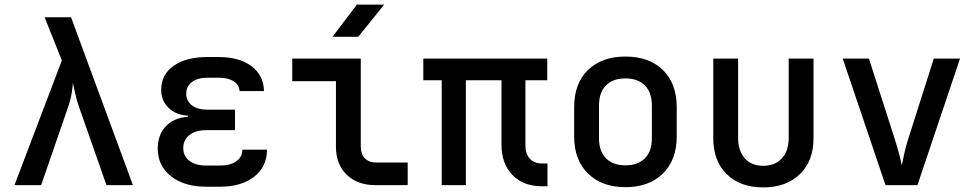

<svg xmlns="http://www.w3.org/2000/svg" viewBox="-20 -805 4240 835"><path d="M43 0 249 -542 174 -730H289L558 0H443L324 -339Q313 -370 307 -398.5Q301 -427 297 -444Q296 -427 291.5 -398.5Q287 -370 276 -339L159 0Z M937 7H878Q781 7 723.5 -38.5Q666 -84 666 -159Q666 -218 701 -255.5Q736 -293 797 -297V-302Q745 -305 713 -336Q681 -367 681 -414Q681 -481 735.5 -519Q790 -557 882 -557H931Q1021 -557 1074 -517Q1127 -477 1128 -409H1022Q1020 -436 996 -451.5Q972 -467 931 -467H882Q840 -467 815 -448.5Q790 -430 790 -398Q790 -366 814.5 -347Q839 -328 882 -328H1002V-239H878Q831 -239 804 -218Q777 -197 777 -161Q777 -126 804 -105.5Q831 -85 878 -85H937Q981 -85 1007.5 -103.5Q1034 -122 1034 -154H1141Q1141 -80 1085.5 -36.5Q1030 7 937 7Z M1611 0Q1534 0 1487.5 -45.5Q1441 -91 1441 -167V-452H1251V-550H1549V-167Q1549 -135 1567 -116.5Q1585 -98 1616 -98H1753V0ZM1426 -645 1532 -785H1651L1538 -645Z M2336 5Q2256 5 2208.5 -44Q2161 -93 2161 -176V-456H2006V0H1901V-456H1821V-550H2360V-456H2265V-173Q2265 -135 2284.5 -114.5Q2304 -94 2337 -94H2361V5Z M2700 9Q2598 9 2537.5 -50Q2477 -109 2477 -211V-339Q2477 -442 2537 -500.5Q2597 -559 2700 -559Q2803 -559 2863 -500.5Q2923 -442 2923 -339V-211Q2923 -109 2862.5 -50Q2802 9 2700 9ZM2700 -86Q2754 -86 2784.5 -116.5Q2815 -147 2815 -204V-346Q2815 -403 2784.5 -433.5Q2754 -464 2700 -464Q2646 -464 2615.5 -433.5Q2585 -403 2585 -346V-204Q2585 -147 2615.5 -116.5Q2646 -86 2700 -86Z M3299 10Q3199 10 3140.5 -47.5Q3082 -105 3082 -204V-550H3190V-205Q3190 -149 3219 -116.5Q3248 -84 3299 -84Q3351 -84 3380.5 -116.5Q3410 -149 3410 -205V-550H3518V-204Q3518 -105 3458.5 -47.5Q3399 10 3299 10Z M3831 0 3645 -550H3759L3872 -198Q3882 -167 3890 -136.5Q3898 -106 3902 -86Q3906 -106 3912.5 -136.5Q3919 -167 3929 -198L4041 -550H4155L3970 0Z"/></svg>

Font: JetBrains Mono NL SemiBold
Style: Regular
Weight: 600
Designer: Philipp Nurullin, Konstantin Bulenkov
Foundry: JetBrains
Version: Version 2.304; ttfautohint (v1.8.4.7-5d5b)